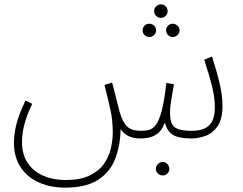

<svg xmlns="http://www.w3.org/2000/svg" viewBox="-20 -631 1117 882"><path d="M279 231Q213 231 159.5 207.5Q106 184 75 137.5Q44 91 44 24Q44 -12 54.5 -57Q65 -102 97 -169L128 -154Q81 -58 81 21Q81 79 107.5 118Q134 157 179.5 176.5Q225 196 282 196Q349 196 391.5 175.5Q434 155 457 122.5Q480 90 489 51.5Q498 13 498 -23Q498 -79 487 -128Q476 -177 460 -241L495 -252Q505 -214 510.5 -192Q516 -170 520 -154Q524 -138 529 -119Q544 -68 565 -49Q586 -30 628 -30Q647 -30 664 -34Q681 -38 696 -57.5Q711 -77 723 -122.5Q735 -168 744 -250L779 -244Q775 -217 768 -178.5Q761 -140 761 -114Q761 -86 767.5 -67Q774 -48 795.5 -39Q817 -30 862 -30Q889 -30 913 -38Q937 -46 952 -69.5Q967 -93 967 -138Q967 -180 955 -230.5Q943 -281 918 -357L954 -371Q974 -310 988 -252Q1002 -194 1002 -145Q1002 -83 979 -50.5Q956 -18 923 -6.5Q890 5 861 5Q798 5 772 -13Q746 -31 738 -68Q721 -26 694 -10.5Q667 5 626 5Q590 5 568 -7Q546 -19 534 -38Q533 35 510 96.5Q487 158 431.5 194.5Q376 231 279 231ZM719 -549Q707 -549 697.5 -558Q688 -567 688 -580Q688 -593 697.5 -602Q707 -611 719 -611Q732 -611 741 -602Q750 -593 750 -580Q750 -567 741 -558Q732 -549 719 -549ZM666 -461Q653 -461 644 -470Q635 -479 635 -492Q635 -504 644 -513Q653 -522 666 -522Q679 -522 688 -513Q697 -504 697 -492Q697 -479 688 -470Q679 -461 666 -461ZM773 -461Q761 -461 752 -470Q743 -479 743 -492Q743 -504 752 -513Q761 -522 773 -522Q786 -522 795.5 -513Q805 -504 805 -492Q805 -479 795.5 -470Q786 -461 773 -461ZM728 175Q715 175 705.5 166Q696 157 696 145Q696 132 705.5 122.5Q715 113 728 113Q740 113 749 122.5Q758 132 758 145Q758 157 749 166Q740 175 728 175Z"/></svg>

Font: Noto Sans Arabic UI SmCn XLt
Style: Regular
Weight: 200
Width: 4
Designer: Monotype Design Team, Nadine Chahine and Nizar Qandah
Foundry: Monotype Imaging Inc.
Version: Version 2.010; ttfautohint (v1.8.4.7-5d5b)